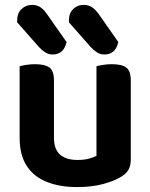

<svg xmlns="http://www.w3.org/2000/svg" viewBox="-20 -745 611 780"><path d="M59.8 -184.8V-259.3H199.2V-186.2Q199.2 -138 224.3 -116.6Q249.4 -95.2 294.2 -95.2Q323 -95.2 342.4 -100.8Q361.8 -106.3 371.9 -112V-259.3H511.3V-96.5Q511.3 -72.9 502.5 -56.4Q493.7 -40 472.7 -27.3Q442.1 -8.4 396.2 3.3Q350.2 15 293.2 15Q223.3 15 170.5 -5.8Q117.7 -26.7 88.8 -70.8Q59.8 -114.9 59.8 -184.8ZM511.3 -213.3H371.9V-475.8Q380.9 -478.5 398 -481.3Q415.1 -484.2 434.6 -484.2Q475.1 -484.2 493.2 -470.4Q511.3 -456.6 511.3 -418.8ZM199.2 -213.3H59.8V-475.8Q68.8 -478.5 85.9 -481.3Q103 -484.2 122.9 -484.2Q163 -484.2 181.1 -470.4Q199.2 -456.6 199.2 -418.8ZM138 -554.2 49.7 -654.5V-660.5Q49.7 -692.1 67.8 -708.6Q85.9 -725.2 110.1 -725.2Q130.3 -725.2 144.9 -715.1Q159.5 -705 171.8 -686.4L250.5 -574.1Q243.5 -546.2 228.9 -534.9Q214.3 -523.6 194.1 -523.6Q177.1 -523.6 163.4 -532.6Q149.6 -541.5 138 -554.2ZM348.2 -554.2 259.9 -654.5V-659.9Q259.9 -692.1 277.5 -708.6Q295.1 -725.2 319.3 -725.2Q340.2 -725.2 354.7 -715.1Q369.1 -705 382.1 -686.4L460.7 -574.1Q453.8 -546.2 439.2 -534.9Q424.6 -523.6 403.7 -523.6Q387.4 -523.6 373.8 -532.4Q360.2 -541.2 348.2 -554.2Z"/></svg>

Font: Baloo Tamma 2
Style: Regular
Weight: 400
Designer: Divya Kowshik, Shuchita Grover and Ek Type
Foundry: Ek Type
Version: Version 1.700